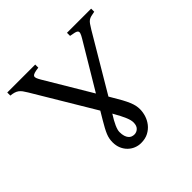

<svg xmlns="http://www.w3.org/2000/svg" viewBox="-163 -764 927 927"><g transform="rotate(-45 300.5 -300.0)"><path d="M338.9 -82Q338.9 -89.8 336.7 -98.9Q334.5 -107.9 329.6 -119.9Q324.7 -131.8 316.7 -147.5Q308.6 -163.1 296.4 -184.6Q257.8 -124 257.8 -97.2Q257.8 -80.1 261.5 -68.8Q265.1 -57.6 271 -50.5Q276.9 -43.5 284.7 -40.5Q292.5 -37.6 300.8 -37.6Q315.9 -37.6 327.4 -48.6Q338.9 -59.6 338.9 -82ZM582.5 -594.2Q566.4 -591.3 556.9 -588.9Q547.4 -586.4 540.3 -581.3Q533.2 -576.2 527.1 -567.4Q521 -558.6 511.7 -543.5L341.3 -255.9L349.1 -242.7Q365.7 -215.3 376.7 -195.1Q387.7 -174.8 394.3 -158.9Q400.9 -143.1 403.6 -130.4Q406.2 -117.7 406.2 -105Q406.2 -85 399.7 -64Q393.1 -43 379.4 -25.4Q365.7 -7.8 344.7 3.4Q323.7 14.6 294.4 14.6Q276.4 14.6 259.3 7.8Q242.2 1 228.8 -12Q215.3 -24.9 207.3 -43.5Q199.2 -62 199.2 -85.9Q199.2 -98.1 201.4 -109.6Q203.6 -121.1 208.7 -133.5Q213.9 -146 221.9 -160.9Q230 -175.8 241.2 -194.8L265.6 -235.8L81.1 -544.4Q73.2 -557.6 66.7 -566.4Q60.1 -575.2 52.5 -580.8Q44.9 -586.4 34.7 -589.6Q24.4 -592.8 9.8 -594.2V-615.2H200.7V-594.2Q181.6 -591.8 171.4 -588.6Q161.1 -585.4 158 -580.1Q154.8 -574.7 158 -566.2Q161.1 -557.6 168.9 -544.4L309.1 -309.1L449.2 -543.5Q458 -558.1 460.9 -566.9Q463.9 -575.7 460.2 -580.8Q456.5 -585.9 446 -588.6Q435.5 -591.3 417.5 -594.2V-615.2H582.5Z"/></g></svg>

Font: Noto Serif Devanagari
Style: Regular
Weight: 400
Designer: Monotype Design Team
Foundry: Monotype Imaging Inc.
Version: Version 1.01